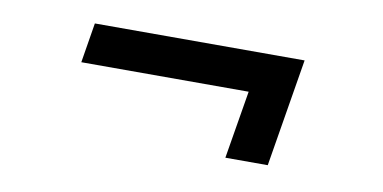

<svg xmlns="http://www.w3.org/2000/svg" viewBox="-36 -443 735 368"><g transform="rotate(10 331.0 -259.0)"><path d="M415.5 -153.8 437.5 -286.1H111.8L124.5 -363.8H532.7L498 -153.8Z"/></g></svg>

Font: Adwaita Sans
Style: Italic
Weight: 400
Italic angle: -9.39999°
Designer: Rasmus Andersson
Foundry: rsms
Version: Version 4.001;git-9221beed3